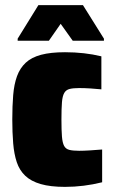

<svg xmlns="http://www.w3.org/2000/svg" viewBox="-20 -722 447 750"><path d="M234 8Q177 8 139 -3Q101 -14 78.5 -35.5Q56 -57 45.5 -88.5Q35 -120 31.5 -162Q28 -204 28 -255Q28 -308 31.5 -350.5Q35 -393 46.5 -424.5Q58 -456 80.5 -477Q103 -498 140.5 -508Q178 -518 234 -518Q272 -518 307.5 -514Q343 -510 376 -502V-373Q357 -375 333.5 -376.5Q310 -378 289 -378Q266 -378 252 -374.5Q238 -371 231 -359Q224 -347 222 -322.5Q220 -298 220 -255Q220 -213 222 -188.5Q224 -164 230.5 -152Q237 -140 251 -136.5Q265 -133 289 -133Q307 -133 331 -134.5Q355 -136 379 -138V-10Q343 -1 306.5 3.5Q270 8 234 8ZM49 -563V-571L130 -702H304L386 -571V-563H264L217 -629L171 -563Z"/></svg>

Font: Saira SemiCondensed Black
Style: Regular
Weight: 900
Width: 4
Designer: Hector Gatti with collaboration of the Omnibus-Type team
Foundry: Omnibus-Type
Version: Version 1.101